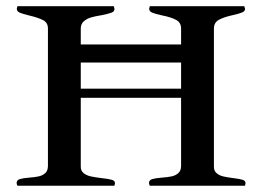

<svg xmlns="http://www.w3.org/2000/svg" viewBox="-20 -594 838 614"><path d="M346.2 -565.4Q346.2 -557.1 336.4 -553.5Q326.7 -549.8 304.7 -545.4Q283.7 -542 270.5 -538.1Q257.3 -534.2 247.8 -525.6Q238.3 -517.1 238.3 -502.9V-451.7H559.1V-502.9Q559.1 -522 543 -530.5Q526.9 -539.1 497.6 -544.9Q477.1 -549.3 467 -553.5Q457 -557.6 457 -565.9Q457 -567.9 459 -574.2H761.2Q763.7 -565.9 763.7 -565.4Q763.7 -558.1 754.4 -554.2Q745.1 -550.3 725.6 -545.9Q696.3 -539.6 680.2 -530.8Q664.1 -522 664.1 -502.9V-60.5Q664.1 -47.4 672.9 -40Q681.6 -32.7 694.1 -29.8Q706.5 -26.9 726.1 -24.4Q746.6 -22 755.9 -19Q765.1 -16.1 765.1 -8.3Q765.1 -5.9 763.2 0H459Q456.5 -5.9 456.5 -8.8Q456.5 -18.1 466.8 -21.2Q477.1 -24.4 497.1 -25.9Q516.6 -27.3 529.1 -30Q541.5 -32.7 550.3 -40.5Q559.1 -48.3 559.1 -63.5V-281.2H238.3V-60.5Q238.3 -47.4 247.8 -40Q257.3 -32.7 270.8 -29.8Q284.2 -26.9 305.2 -24.4Q327.6 -22 337.6 -19Q347.7 -16.1 347.7 -8.3Q347.7 -5.9 345.7 0H35.6Q33.2 -5.9 33.2 -8.8Q33.2 -18.1 43.2 -21.2Q53.2 -24.4 72.8 -25.9Q91.8 -27.3 104 -30Q116.2 -32.7 124.8 -40.5Q133.3 -48.3 133.3 -63.5V-502.9Q133.3 -521.5 117.9 -529.5Q102.5 -537.6 73.7 -544.4Q52.7 -549.3 43.2 -553.5Q33.7 -557.6 33.7 -565.9Q33.7 -567.9 35.6 -574.2H343.8Q346.2 -565.9 346.2 -565.4ZM559.1 -394H238.3V-310.5H559.1Z"/></svg>

Font: Radley
Style: Regular
Weight: 400
Designer: Vernon Adams
Foundry: Vernon Adams
Version: Version 1.003; ttfautohint (v1.6)